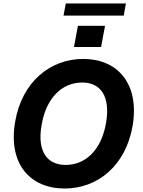

<svg xmlns="http://www.w3.org/2000/svg" viewBox="-20 -1077 822 1107"><path d="M706 -1057.2H359.4L346.2 -986.9H693.2ZM429.3 -928.3 406.6 -806.1H562.9L585.6 -928.3ZM745 -353.7C784.8 -595.9 657 -737.2 459.9 -737.2C270.2 -737.2 105.1 -605.1 66.8 -371.8C26.6 -130.3 154.8 9.9 353 9.9C541.5 9.9 705.6 -120.4 745 -353.7ZM592 -371.8C566.1 -214.1 474.8 -126.1 358.7 -126.1C252.1 -126.1 193.5 -203.5 219.5 -353.7C245 -511.4 337 -601.2 453.8 -601.2C561.1 -601.2 616.5 -521.3 592 -371.8Z"/></svg>

Font: TID UI
Style: Bold Italic
Weight: 700
Italic angle: -9.39999°
Designer: The TID Project Authors
Foundry: Bakken & Bæck
Version: Version 1.001;hotconv 1.0.109;makeotfexe 2.5.65596